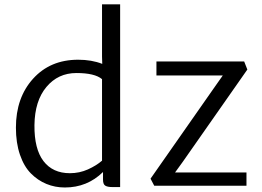

<svg xmlns="http://www.w3.org/2000/svg" viewBox="-20 -832 1173 860"><path d="M270.5 7.8Q226.6 7.8 188 -8.1Q149.4 -23.9 118.4 -55.2Q87.4 -86.4 69.3 -139.2Q51.3 -191.9 51.3 -260.3Q51.3 -394.5 128.2 -479.5Q205.1 -564.5 330.1 -564.5Q390.6 -564.5 438 -545.9L437 -579.1V-812.5H518.1V5.9H483.4Q461.4 5.9 451.4 -0.5Q441.4 -6.8 441.4 -27.8V-61.5Q370.6 7.8 270.5 7.8ZM293 -56.2Q335.9 -56.2 373.8 -73.2Q411.6 -90.3 437 -112.3V-477.5Q404.3 -504.9 322.3 -504.9Q240.2 -504.9 188 -442.6Q135.7 -380.4 134.3 -271.5Q133.3 -164.6 174.8 -110.4Q216.3 -56.2 293 -56.2ZM670.9 0 654.3 -31.7 944.3 -446.3 978 -494.1H680.7V-556.6H1073.7L1087.9 -520.5L798.8 -107.4L764.2 -59.6H1084V0Z"/></svg>

Font: HaufeMerriweatherSansLt
Style: Regular
Weight: 300
Designer: Eben Sorkin
Foundry: Eben Sorkin
Version: Version 1.56